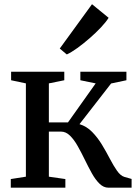

<svg xmlns="http://www.w3.org/2000/svg" viewBox="-20 -870 640 890"><path d="M30 0V-40L100 -51V-483.5L31.5 -498V-537.5H278V-498L206.5 -483.5V-302.5H295L423.5 -483.5L352.5 -498V-537.5H566V-498L495 -483L348.5 -294.5Q381.5 -284.5 407 -258.5Q432.5 -232.5 452.5 -199.5Q472.5 -166.5 489.2 -134.2Q506 -102 522.2 -78.8Q538.5 -55.5 556.5 -50L590 -40.5V0H482.5Q460 0 441 -18.8Q422 -37.5 405.5 -67.2Q389 -97 373 -130Q357 -163 340.2 -192.8Q323.5 -222.5 304.5 -241.2Q285.5 -260 262.5 -260H206.5V-51L283 -40V0ZM289 -618 257 -645 406.5 -850.5 483.5 -787.5Q471.5 -768 448 -743Q424.5 -718 395.5 -692.8Q366.5 -667.5 338.8 -647.5Q311 -627.5 290.5 -618Z"/></svg>

Font: Merriweather 60pt Medium
Style: Regular
Weight: 500
Version: Version 2.100